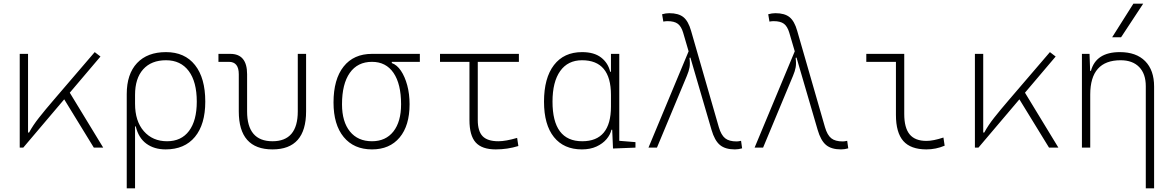

<svg xmlns="http://www.w3.org/2000/svg" viewBox="-20 -815 6485 1060"><path d="M88.9 0V-517.6H134.8V-83.5H140.6Q161.6 -122.6 195.1 -165Q228.5 -207.5 277.3 -264.2L502.9 -527.3L534.7 -502.9L365.2 -303.2L549.8 0H498L334.5 -266.6L108.4 0Z M894.5 9.8Q831.1 9.8 787.8 -22Q744.6 -53.7 729.5 -117.2H725.6V224.6H679.7V-295.4Q679.7 -406.2 736.6 -466.8Q793.5 -527.3 896.5 -527.3Q1000 -527.3 1056.6 -455.8Q1113.3 -384.3 1113.3 -253.9Q1113.3 -128.4 1056.2 -59.3Q999 9.8 894.5 9.8ZM725.6 -242.2Q725.6 -146 774.2 -90.6Q822.8 -35.2 902.3 -35.2Q981 -35.2 1023.7 -92.3Q1066.4 -149.4 1066.4 -253.9Q1066.4 -363.3 1022 -422.9Q977.5 -482.4 896.5 -482.4Q815.4 -482.4 770.5 -432.4Q725.6 -382.3 725.6 -291Z M1484.4 9.8Q1298.3 9.8 1298.3 -200.2V-405.3Q1298.3 -473.6 1243.7 -473.6H1186V-517.6H1251.5Q1344.2 -517.6 1344.2 -405.3V-200.2Q1344.2 -35.2 1484.4 -35.2Q1624 -35.2 1624 -200.2V-517.6H1669.9V-200.2Q1669.9 9.8 1484.4 9.8Z M2033.7 9.8Q1933.6 9.8 1877.4 -58.6Q1821.3 -127 1821.3 -249Q1821.3 -377.4 1877 -447.5Q1932.6 -517.6 2033.7 -517.6H2297.9V-473.6H2143.1V-466.8Q2171.4 -457 2193.4 -424.6Q2215.3 -392.1 2228.3 -344.2Q2241.2 -296.4 2241.2 -239.3Q2241.2 -121.6 2186.3 -55.9Q2131.3 9.8 2033.7 9.8ZM2033.7 -35.2Q2109.4 -35.2 2151.9 -89.1Q2194.3 -143.1 2194.3 -239.3Q2194.3 -351.6 2152.6 -412.6Q2110.8 -473.6 2033.7 -473.6Q1954.1 -473.6 1911.1 -412.6Q1868.2 -351.6 1868.2 -239.3Q1868.2 -143.1 1911.9 -89.1Q1955.6 -35.2 2033.7 -35.2Z M2716.8 9.8Q2640.6 9.8 2606.2 -28.6Q2571.8 -66.9 2571.8 -152.3V-473.6H2409.2V-517.6H2844.7V-473.6H2617.7V-152.3Q2617.7 -90.8 2644.5 -63Q2671.4 -35.2 2731.4 -35.2Q2772 -35.2 2835 -53.7L2841.8 -8.8Q2781.2 9.8 2716.8 9.8Z M3192.4 9.8Q3092.8 9.8 3038.1 -58.3Q2983.4 -126.5 2983.4 -253.9Q2983.4 -384.3 3038.3 -455.8Q3093.3 -527.3 3193.4 -527.3Q3260.3 -527.3 3298.8 -497.3Q3337.4 -467.3 3348.6 -418.9H3353V-517.6H3398.9V-37.6L3488.3 -30.3V0L3364.3 4.9L3359.9 -98.6H3355.5Q3349.6 -71.8 3328.6 -46.9Q3307.6 -22 3273.2 -6.1Q3238.8 9.8 3192.4 9.8ZM3353 -226.6V-291Q3353 -482.4 3193.4 -482.4Q3115.2 -482.4 3072.8 -422.9Q3030.3 -363.3 3030.3 -253.9Q3030.3 -35.2 3194.3 -35.2Q3353 -35.2 3353 -226.6Z M4037.1 9.8Q3983.9 9.8 3954.6 -14.6Q3925.3 -39.1 3908.2 -98.1L3791.5 -497.1L3786.6 -495.6Q3790.5 -464.8 3786.9 -443.6Q3783.2 -422.4 3772 -396L3606.9 0H3560.1L3781.7 -531.7L3751.5 -634.8Q3741.2 -669.4 3721.9 -683.8Q3702.6 -698.2 3665.5 -698.2Q3653.8 -698.2 3642.1 -695.8L3635.3 -736.3Q3655.3 -742.2 3675.3 -742.2Q3726.1 -742.2 3753.2 -720.2Q3780.3 -698.2 3795.4 -644.5L3948.7 -112.3Q3961.4 -69.3 3983.2 -51.8Q4004.9 -34.2 4046.9 -34.2Q4056.2 -34.2 4071.3 -37.6L4077.1 3.9Q4057.1 9.8 4037.1 9.8Z M4623 9.8Q4569.8 9.8 4540.5 -14.6Q4511.2 -39.1 4494.1 -98.1L4377.4 -497.1L4372.6 -495.6Q4376.5 -464.8 4372.8 -443.6Q4369.1 -422.4 4357.9 -396L4192.9 0H4146L4367.7 -531.7L4337.4 -634.8Q4327.1 -669.4 4307.9 -683.8Q4288.6 -698.2 4251.5 -698.2Q4239.7 -698.2 4228 -695.8L4221.2 -736.3Q4241.2 -742.2 4261.2 -742.2Q4312 -742.2 4339.1 -720.2Q4366.2 -698.2 4381.3 -644.5L4534.7 -112.3Q4547.4 -69.3 4569.1 -51.8Q4590.8 -34.2 4632.8 -34.2Q4642.1 -34.2 4657.2 -37.6L4663.1 3.9Q4643.1 9.8 4623 9.8Z M5094.7 9.8Q5007.8 9.8 4967 -36.6Q4926.3 -83 4926.3 -180.7V-473.6H4762.7V-517.6H4972.2V-185.5Q4972.2 -109.4 5002 -73.2Q5031.7 -37.1 5094.7 -37.1Q5132.3 -37.1 5188.5 -55.7L5195.3 -10.7Q5147 9.8 5094.7 9.8Z M5362.3 0V-517.6H5408.2V-83.5H5414.1Q5435.1 -122.6 5468.5 -165Q5502 -207.5 5550.8 -264.2L5776.4 -527.3L5808.1 -502.9L5638.7 -303.2L5823.2 0H5771.5L5607.9 -266.6L5381.8 0Z M6305.7 224.6V-338.9Q6305.7 -407.7 6269 -445.1Q6232.4 -482.4 6167 -482.4Q5999 -482.4 5999 -293V0H5953.1V-517.6H5995.1L5998.5 -423.8H6002.9Q6031.2 -527.3 6162.6 -527.3Q6252.9 -527.3 6302.2 -477.5Q6351.6 -427.7 6351.6 -336.9V224.6ZM6120.1 -609.4 6237.3 -794.9H6291.5L6169.4 -609.4Z"/></svg>

Font: Cascadia Code ExtraLight
Style: Regular
Weight: 200
Monospace: yes
Designer: Aaron Bell
Foundry: Saja Typeworks
Version: Version 2407.024; ttfautohint (v1.8.4)